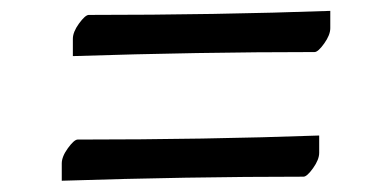

<svg xmlns="http://www.w3.org/2000/svg" viewBox="-20 -439 707 346"><path d="M526.9 -120.6Q319.3 -120.6 91.3 -113.3V-144.5Q91.3 -156.7 102.3 -171.9Q113.3 -187 119.6 -187.5Q351.1 -187.5 555.2 -194.8V-163.6Q555.2 -151.4 544.2 -136Q533.2 -120.6 526.9 -120.6ZM546.9 -345.2Q339.4 -345.2 111.3 -337.9V-369.1Q111.3 -381.3 122.3 -396.5Q133.3 -411.6 139.6 -412.1Q371.1 -412.1 575.2 -419.4V-388.2Q575.2 -376 564.2 -360.6Q553.2 -345.2 546.9 -345.2Z"/></svg>

Font: Emblema One
Style: Regular
Weight: 400
Designer: Riccardo De Franceschi
Foundry: Riccardo De Franceschi
Version: Version 1.003